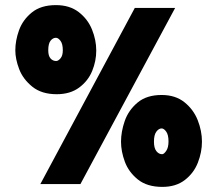

<svg xmlns="http://www.w3.org/2000/svg" viewBox="-20 -721 851 752"><path d="M40 -524Q40 -562 54.5 -602.5Q69 -643 104.5 -672Q140 -701 199 -701Q253 -701 288.5 -673.5Q324 -646 340.5 -605Q357 -564 357 -523Q357 -482 341 -443Q325 -404 290 -378Q255 -352 202 -352Q143 -352 106.5 -381.5Q70 -411 55 -450.5Q40 -490 40 -524ZM508 -690H666L295 0H138ZM226 -524Q226 -549 217 -561Q208 -573 199 -573Q187 -573 178 -561.5Q169 -550 169 -524Q169 -502 178 -492Q187 -482 200 -482Q208 -482 217 -492.5Q226 -503 226 -524ZM454 -166Q454 -205 468.5 -247Q483 -289 518.5 -319Q554 -349 613 -349Q667 -349 702.5 -320.5Q738 -292 754.5 -250Q771 -208 771 -166Q771 -125 755 -84Q739 -43 704 -16Q669 11 616 11Q556 11 520 -18Q484 -47 469 -87.5Q454 -128 454 -166ZM640 -167Q640 -193 631 -205.5Q622 -218 613 -218Q602 -218 592.5 -205.5Q583 -193 583 -166Q583 -141 592.5 -129Q602 -117 615 -117Q622 -117 631 -130Q640 -143 640 -167Z"/></svg>

Font: Decalotype Black
Style: Regular
Weight: 900
Designer: Alfredo Marco Pradil
Foundry: Alfredo Marco Pradil
Version: Version 1.0